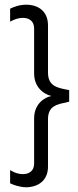

<svg xmlns="http://www.w3.org/2000/svg" viewBox="-20 -739 331 816"><path d="M199 -331C170 -326 125 -298 125 -236V-44C125 -12 103 1 78 1C56 1 40 -6 23 -16V40C37 47 62 56 91 57C143 56 184 28 184 -31V-233C184 -289 224 -296 259 -303L274 -307V-356L259 -359C224 -366 184 -374 184 -430V-631C184 -691 143 -719 91 -719C62 -719 37 -709 23 -702V-647C40 -656 56 -663 78 -663C103 -663 125 -650 125 -618V-427C125 -365 170 -337 199 -331Z"/></svg>

Font: Roundo
Style: Regular
Weight: 400
Designer: Shiva Nallaperumal
Foundry: Indian Type Foundry
Version: Version 2.000